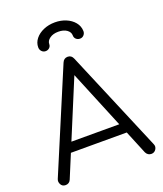

<svg xmlns="http://www.w3.org/2000/svg" viewBox="-179 -1135 1061 1250"><g transform="rotate(-20 351.5 -510.0)"><path d="M57 0Q34 0 24 -19Q14 -38 22 -56L316 -754Q327 -781 354 -781Q380 -781 391 -754L686 -55Q695 -36 683.5 -18Q672 0 651 0Q639 0 629.5 -6Q620 -12 614 -24L339 -691H370L93 -24Q88 -12 78.5 -6Q69 0 57 0ZM123 -186 153 -253H559L589 -186ZM233 -864Q217 -864 206 -875.5Q195 -887 195 -904Q195 -936 216 -962.5Q237 -989 273 -1004.5Q309 -1020 352 -1020Q393 -1020 428 -1005.5Q463 -991 485 -964.5Q507 -938 508 -903Q508 -887 497.5 -875.5Q487 -864 471 -864Q455 -864 444 -874Q433 -884 433 -900Q433 -923 411 -939Q389 -955 352 -955Q316 -955 293 -938.5Q270 -922 270 -900Q270 -884 259 -874Q248 -864 233 -864Z"/></g></svg>

Font: Comfortaa
Style: Regular
Weight: 400
Designer: Johan Aakerlund
Foundry: Johan Aakerlund
Version: Version 3.104; ttfautohint (v1.8.1.43-b0c9)